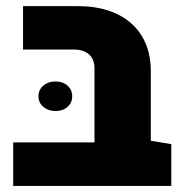

<svg xmlns="http://www.w3.org/2000/svg" viewBox="-20 -611 592 631"><path d="M23.4 0ZM543 -137.2V0H23.4V-143.1H290.5V-386.7Q290.5 -416 272.7 -432.1Q254.9 -448.2 222.2 -448.2H55.7V-590.8H236.3Q310.1 -590.8 364 -565.2Q418 -539.6 446.8 -491.5Q475.6 -443.4 475.6 -377.4V-148.4ZM106.4 -294.4Q106.4 -315.9 122.3 -329.6Q138.2 -343.3 162.1 -343.3Q186.5 -343.3 201.9 -329.6Q217.3 -315.9 217.3 -294.4Q217.3 -273.4 201.9 -259.8Q186.5 -246.1 162.1 -246.1Q138.7 -246.1 122.6 -259.8Q106.4 -273.4 106.4 -294.4Z"/></svg>

Font: Heebo Black
Style: Regular
Weight: 900
Designer: Oded Ezer
Foundry: Meir Sadan
Version: Version 2.001; ttfautohint (v1.5.14-ce02) -l 8 -r 50 -G 200 